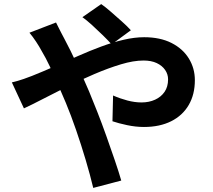

<svg xmlns="http://www.w3.org/2000/svg" viewBox="-20 -853 1040 939"><path d="M526 -636Q509 -655 483 -680.5Q457 -706 430 -730.5Q403 -755 383 -769L475 -833Q494 -820 521 -796.5Q548 -773 575.5 -748.5Q603 -724 620 -705ZM254 -743Q259 -734 266 -719Q273 -704 281 -689.5Q289 -675 294 -665Q325 -607 357 -537.5Q389 -468 416 -405Q433 -364 455.5 -307Q478 -250 500 -188Q522 -126 541.5 -69Q561 -12 573 30L436 66Q421 3 399 -71Q377 -145 352 -217.5Q327 -290 302 -350Q282 -397 262.5 -442Q243 -487 223.5 -528.5Q204 -570 183 -605Q173 -624 156.5 -649Q140 -674 124 -693ZM38 -450Q68 -457 96.5 -467Q125 -477 137 -482Q192 -504 248.5 -529Q305 -554 362.5 -579.5Q420 -605 475.5 -625.5Q531 -646 584.5 -658.5Q638 -671 685 -671Q763 -671 818.5 -643Q874 -615 903.5 -567Q933 -519 933 -461Q933 -391 903 -339.5Q873 -288 817 -260Q761 -232 684 -232Q644 -232 601.5 -241Q559 -250 530 -260L533 -386Q567 -371 603 -361.5Q639 -352 672 -352Q709 -352 738.5 -365.5Q768 -379 785 -404Q802 -429 802 -465Q802 -490 787.5 -511Q773 -532 746.5 -544.5Q720 -557 682 -557Q633 -557 571.5 -538.5Q510 -520 442 -491Q374 -462 309 -429.5Q244 -397 189 -368.5Q134 -340 97 -323Z"/></svg>

Font: Noto Sans KR
Style: Bold
Weight: 700
Designer: Ryoko NISHIZUKA  (kana, bopomofo & ideographs); Paul D. Hunt (Latin, Greek & Cyrillic); Sandoll Communications , Soo-you
Foundry: Adobe
Version: Version 2.004-H2;hotconv 1.0.118;makeotfexe 2.5.65603